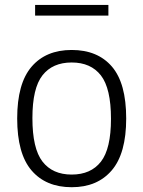

<svg xmlns="http://www.w3.org/2000/svg" viewBox="-20 -753 584 782"><path d="M50 -270.5Q50 -413 108.5 -481.2Q167 -549.5 272 -549.5Q377.5 -549.5 435.8 -481.8Q494 -414 494 -270.5Q494 -128 435.2 -59.2Q376.5 9.5 272 9.5Q167 9.5 108.5 -58.8Q50 -127 50 -270.5ZM432 -269Q432 -393 391 -445.8Q350 -498.5 272 -498.5Q194 -498.5 153 -446.2Q112 -394 112 -272Q112 -148 153 -95Q194 -42 272 -42Q350 -42 391 -94.5Q432 -147 432 -269ZM123 -689.5V-733H421.5V-689.5Z"/></svg>

Font: Encode Sans Light
Style: Regular
Weight: 300
Designer: Multiple Designers
Foundry: Impallari Type
Version: Version 2.000